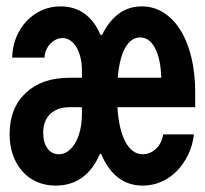

<svg xmlns="http://www.w3.org/2000/svg" viewBox="-20 -570 640 600"><path d="M154 10Q202.1 10 237.1 -15.5Q272 -41 292 -89H296.2Q316 -41 348.5 -15.5Q381.1 10 426 10Q456.6 10 483.8 -1.9Q511 -13.9 532 -34.9Q553 -56 567.5 -85.5Q582 -115 586 -150H490Q485 -121 466.9 -104.5Q448.8 -88 426 -88Q409 -88 395.4 -98.1Q381.8 -108.3 371.9 -126.6Q362 -145 355.5 -172.5Q349 -200 347 -235H590V-282Q590 -341 578.1 -390.4Q566.3 -439.7 544.1 -475.4Q522 -511 491.2 -530.5Q460.4 -550 423 -550Q382 -550 351 -527Q320 -504 299 -461H294Q276 -504 244.5 -527Q213.1 -550 169 -550Q137.6 -550 110.8 -538Q84 -526 63.5 -504.5Q43 -483 31 -454Q19 -425 18 -390H119Q121 -417 138 -434Q155 -451 175.3 -451Q189 -451 200 -443.3Q211.1 -435.6 219 -422.3Q227 -409 231.5 -390.3Q236 -371.6 236 -350V-327H197Q110.8 -327 60.4 -279.6Q10 -232.2 10 -151Q10 -115 20.5 -85.5Q31 -56 50 -34.5Q69 -13 95.5 -1.5Q122 10 154 10ZM348 -327Q353 -388 371.2 -420.5Q389.5 -453 418 -453Q446.7 -453 464.3 -420Q482 -387 484 -327ZM236 -235V-214Q236 -186.9 230.5 -163.5Q225 -140 215.3 -123.5Q205.5 -107 192.6 -97.5Q179.6 -88 164 -88Q141 -88 128 -106.7Q115 -125.4 115 -155Q115 -192.7 137 -213.8Q159 -235 198 -235Z"/></svg>

Font: CommitMonoV142 ExtLt
Style: Regular
Weight: 200
Monospace: yes
Designer: Eigil Nikolajsen
Foundry: Eigil Nikolajsen
Version: Version 1.142